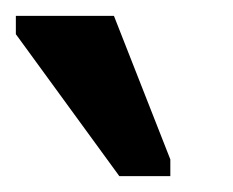

<svg xmlns="http://www.w3.org/2000/svg" viewBox="-38 -830 292 241"><path d="M111.8 -608.9 -18.1 -787.1V-810.1H105L175.8 -629.9V-608.9Z"/></svg>

Font: Telcell.Market Med
Style: Regular
Weight: 500
Designer: Rasmus Andersson, Sedrak Mkrtchyan
Version: Version 3.019;git-0a5106e0b